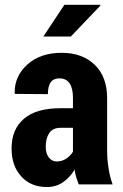

<svg xmlns="http://www.w3.org/2000/svg" viewBox="-20 -754 501 785"><path d="M301.8 0Q296.9 -12.7 292 -28.3Q287.1 -43.9 285.2 -60.5Q265.6 -28.3 237.3 -8.8Q209 10.7 171.9 10.7Q106.4 10.7 67.4 -32.2Q27.3 -75.2 27.3 -147.5Q27.3 -225.6 78.1 -268.6Q127.9 -311.5 226.6 -311.5Q244.1 -311.5 278.3 -311.5Q278.3 -322.3 278.3 -354.5Q278.3 -392.6 264.6 -413.1Q251 -433.6 222.7 -433.6Q199.2 -433.6 187.5 -418Q175.8 -401.4 175.8 -369.1Q131.8 -369.1 42 -370.1Q42 -370.1 40 -372.1Q38.1 -441.4 91.8 -490.2Q144.5 -538.1 232.4 -538.1Q315.4 -538.1 366.2 -490.2Q418 -441.4 418 -352.5Q418 -281.2 418 -139.6Q418 -100.6 423.8 -66.4Q428.7 -32.2 440.4 0Q394.5 0 301.8 0ZM211.9 -93.8Q233.4 -93.8 251 -105.5Q268.6 -117.2 278.3 -133.8Q278.3 -167 278.3 -231.4Q265.6 -231.4 226.6 -231.4Q195.3 -231.4 180.7 -209Q167 -187.5 167 -153.3Q167 -127.9 178.7 -111.3Q191.4 -93.8 211.9 -93.8ZM243.2 -734.4Q279.3 -734.4 389.6 -734.4Q389.6 -733.4 390.6 -731.4Q360.4 -699.2 269.5 -604.5Q241.2 -604.5 157.2 -604.5Q178.7 -636.7 243.2 -734.4Z"/></svg>

Font: Noto Sans Hebrew DECATHLON 
Style: Bold
Weight: 400
Designer: Monotype Design Team
Version: Version 2.000;GOOG;noto-fonts:20170220:a8a215d2e889